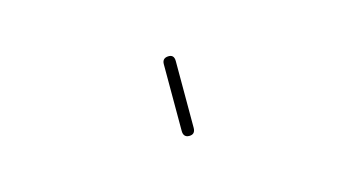

<svg xmlns="http://www.w3.org/2000/svg" viewBox="-33 -442 566 304"><g transform="rotate(-15 250.0 -290.0)"><path d="M240.2 -235.4V-344.7Q240.2 -354.5 250 -355Q259.8 -355.5 259.8 -344.7V-235.4Q259.8 -224.6 250 -224.6Q240.2 -224.6 240.2 -235.4Z"/></g></svg>

Font: Rounded Mgen+ 1mn thin
Style: Regular
Weight: 100
Designer: [Source Han Sans]
Ryoko NISHIZUKA  (kana & ideographs); Paul D. Hunt (Latin, Greek & Cyrillic); Wenlong ZHANG  (bopomofo
Version: Version 1.059.20150602